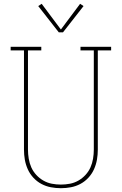

<svg xmlns="http://www.w3.org/2000/svg" viewBox="-20 -981 640 1009"><path d="M300 8Q273 8 247 3Q221 -2 197.5 -14.5Q174 -27 155.5 -47Q137 -67 126 -91.5Q115 -116 110.5 -142Q106 -168 106 -195V-716H36V-735H197V-716H127V-195Q127 -171 131 -147Q135 -123 144.5 -101.5Q154 -80 170.5 -62Q187 -44 208 -32Q229 -20 252.5 -15.5Q276 -11 300 -11Q324 -11 347.5 -15.5Q371 -20 392 -32Q413 -44 429.5 -62Q446 -80 455.5 -101.5Q465 -123 469 -147Q473 -171 473 -195V-716H403V-735H564V-716H494V-195Q494 -168 489.5 -142Q485 -116 474 -91.5Q463 -67 444.5 -47Q426 -27 402.5 -14.5Q379 -2 353 3Q327 8 300 8ZM289 -811 181 -949 199 -961 300 -826 401 -961 419 -949 311 -811Z"/></svg>

Font: Iosevka Slab Thin Extended
Style: Regular
Weight: 100
Width: 7
Monospace: yes
Designer: Belleve Invis
Foundry: Belleve Invis
Version: Version 11.1.1; ttfautohint (v1.8.3)